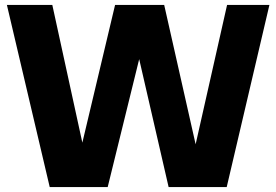

<svg xmlns="http://www.w3.org/2000/svg" viewBox="-20 -760 1123 780"><path d="M182 0 8 -740H192.5L338 -73H289L447.5 -740H647L797.5 -73H752L902.5 -740H1074.5L901 0H665L522.5 -619.5H570L417.5 0Z"/></svg>

Font: Encode Sans SC SemiCondensed ExtraBold
Style: Regular
Weight: 800
Width: 4
Designer: Multiple Designers
Foundry: Impallari Type
Version: Version 3.002